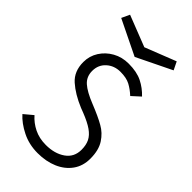

<svg xmlns="http://www.w3.org/2000/svg" viewBox="-260 -929 1010 1010"><g transform="rotate(45 245.0 -423.5)"><path d="M240 6Q176 6 123 -20.5Q70 -47 38 -83L87 -124Q114 -93 152.5 -74Q191 -55 240 -55Q305 -55 348 -85Q391 -115 391 -170Q391 -205 379 -229.5Q367 -254 338.5 -274Q310 -294 259 -314L233 -324Q161 -354 116 -394Q71 -434 71 -503Q71 -548 94.5 -585Q118 -622 157.5 -644Q197 -666 246 -666Q307 -666 347 -646Q387 -626 418 -593L372 -551Q345 -576 317.5 -590.5Q290 -605 246 -605Q200 -605 168.5 -576.5Q137 -548 137 -503Q137 -460 167 -433.5Q197 -407 260 -382Q295 -368 322 -355.5Q349 -343 368 -332Q406 -311 431.5 -272Q457 -233 457 -170Q457 -115 428.5 -75.5Q400 -36 351 -15Q302 6 240 6ZM243 -713 48 -808 69 -853 243 -785 416 -853 438 -808Z"/></g></svg>

Font: Lil Grotesk
Style: Regular
Weight: 400
Designer: Bastien Sozeau
Foundry: NBR — Bastien Sozeau
Version: Version 4.002; ttfautohint (v1.8.4.7-5d5b)